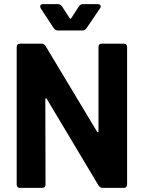

<svg xmlns="http://www.w3.org/2000/svg" viewBox="-20 -912 698 932"><path d="M61 -17V-683Q61 -700 78 -700H181Q194 -700 201 -689L451 -273Q453 -269 455.5 -270Q458 -271 458 -275V-683Q458 -700 475 -700H580Q597 -700 597 -683V-17Q597 0 580 0H478Q466 0 458 -12L207 -432Q205 -436 202.5 -435Q200 -434 200 -430L201 -17Q201 0 184 0H78Q61 0 61 -17ZM241 -775 178 -871Q175 -877 175 -881Q175 -886 178.5 -889Q182 -892 189 -892H261Q273 -892 281 -881L318 -824Q320 -821 322.5 -821Q325 -821 326 -824L363 -881Q371 -892 383 -892H454Q461 -892 465 -889Q469 -886 469 -881Q469 -876 465 -871L400 -775Q392 -764 380 -764H261Q249 -764 241 -775Z"/></svg>

Font: Barlow
Style: Bold
Weight: 700
Designer: Jeremy Tribby
Foundry: Jeremy Tribby
Version: Version 1.101 August 23, 2024